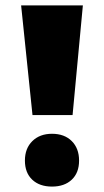

<svg xmlns="http://www.w3.org/2000/svg" viewBox="-20 -678 384 709"><path d="M58 -658H286L248 -253H100ZM72 -85Q72 -130 99.5 -157Q127 -184 172 -184Q218 -184 245 -157Q272 -130 272 -85Q272 -40 245 -14.5Q218 11 172 11Q126 11 99 -14.5Q72 -40 72 -85Z"/></svg>

Font: Ysabeau Black
Style: Regular
Weight: 900
Designer: Christian Thalmann (Catharsis Fonts)
Version: Version 0.003